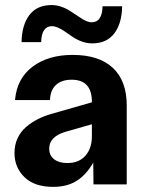

<svg xmlns="http://www.w3.org/2000/svg" viewBox="-20 -726 565 756"><path d="M189 9.8Q116.2 9.8 76.7 -28.1Q37.1 -65.9 37.1 -124Q37.1 -155.8 49.3 -181.9Q61.5 -208 82.8 -226.1Q104 -244.1 127.9 -256.3Q151.9 -268.6 180.2 -276.9L341.8 -323.2V-325.2Q341.8 -412.1 262.2 -412.1Q223.1 -412.1 200.7 -391.8Q178.2 -371.6 176.8 -332H39.1Q46.4 -417 108.2 -463.4Q169.9 -509.8 266.1 -509.8Q370.1 -509.8 424.6 -458.5Q479 -407.2 479 -311V0H348.1L347.2 -85.9Q320.8 -39.1 283 -14.6Q245.1 9.8 189 9.8ZM64.9 -560.1Q65.9 -627.4 95.7 -666.7Q125.5 -706.1 183.1 -706.1Q223.1 -706.1 265.1 -676.8L292 -659.2Q321.3 -638.2 340.8 -638.2Q382.3 -638.2 383.8 -701.2H460.9Q460 -634.3 430.2 -594.7Q400.4 -555.2 342.8 -555.2Q302.7 -555.2 261.2 -584L233.9 -603Q203.6 -623 185.1 -623Q143.6 -623 142.1 -560.1ZM173.8 -141.1Q173.8 -113.8 193.1 -98.9Q212.4 -84 245.1 -84Q290.5 -84 316.2 -112.8Q341.8 -141.6 341.8 -189.9V-236.8L237.8 -207Q173.8 -188 173.8 -141.1Z"/></svg>

Font: TASA Orbiter Deck
Style: Bold
Weight: 700
Designer: Weizhong Zhang
Version: Version 1.000;Glyphs 3.1.2 (3151)